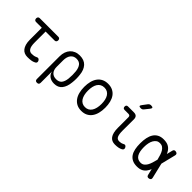

<svg xmlns="http://www.w3.org/2000/svg" viewBox="70 -1733 2860 2860"><g transform="rotate(45 1500.0 -302.5)"><path d="M480 -530Q497 -530 506.5 -519Q516 -508 516 -490.5Q516 -473 506.5 -462Q497 -451 480 -451H290V-218Q290 -142 312 -105.5Q334 -69 377 -69Q401 -69 421.5 -72.5Q442 -76 465 -87Q483 -97 496.5 -92Q510 -87 520 -71Q530 -53 526 -38Q522 -23 505 -15Q475 1 441.5 5.5Q408 10 365 10Q331 10 302.5 -2Q274 -14 253.5 -40Q233 -66 221.5 -105.5Q210 -145 210 -200V-451H87Q70 -451 60.5 -462Q51 -473 51 -490.5Q51 -508 60.5 -519Q70 -530 87 -530Z M738 180Q718 180 708 170.5Q698 161 698 140V-337Q698 -388 712.5 -429Q727 -470 753.5 -499Q780 -528 818 -544Q856 -560 903 -560Q997 -560 1047 -505.5Q1097 -451 1106 -357Q1111 -317 1111 -275.5Q1111 -234 1106 -194Q1097 -100 1053.5 -45Q1010 10 927 10Q866 10 826.5 -19Q787 -48 778 -99V140Q778 161 768 170.5Q758 180 738 180ZM902 -59Q962 -59 990.5 -94.5Q1019 -130 1027 -197Q1031 -236 1031 -275.5Q1031 -315 1027 -353Q1019 -418 990 -454.5Q961 -491 902 -491Q873 -491 850 -480Q827 -469 811 -448.5Q795 -428 786.5 -398.5Q778 -369 778 -333V-197Q778 -131 810.5 -95Q843 -59 902 -59Z M1500 10Q1444 10 1403 -11Q1362 -32 1334 -70Q1306 -108 1292.5 -160.5Q1279 -213 1279 -276Q1279 -339 1292.5 -391Q1306 -443 1333.5 -480.5Q1361 -518 1402.5 -539Q1444 -560 1501 -560Q1557 -560 1599 -539Q1641 -518 1668 -480.5Q1695 -443 1708 -391Q1721 -339 1721 -277Q1721 -213 1707.5 -160.5Q1694 -108 1666.5 -70Q1639 -32 1597.5 -11Q1556 10 1500 10ZM1500 -69Q1536 -69 1562.5 -84Q1589 -99 1606.5 -126Q1624 -153 1633 -191.5Q1642 -230 1642 -277Q1642 -322 1633.5 -359.5Q1625 -397 1607.5 -424Q1590 -451 1563.5 -466Q1537 -481 1501 -481Q1464 -481 1437 -466Q1410 -451 1392.5 -424Q1375 -397 1366.5 -359Q1358 -321 1358 -275Q1358 -229 1367 -191Q1376 -153 1393.5 -126Q1411 -99 1437.5 -84Q1464 -69 1500 -69Z M2144 -218Q2144 -142 2161 -105.5Q2178 -69 2222 -69Q2241 -69 2259 -73Q2277 -77 2295 -87Q2312 -98 2326 -92.5Q2340 -87 2349 -71Q2359 -53 2355 -38.5Q2351 -24 2334 -15Q2308 -1 2277.5 4.5Q2247 10 2209 10Q2175 10 2148 -2Q2121 -14 2102.5 -40Q2084 -66 2074.5 -105.5Q2065 -145 2065 -200V-420Q2065 -439 2056 -448Q2047 -457 2028 -457H1948Q1930 -457 1921 -466.5Q1912 -476 1912 -494Q1912 -512 1921 -521Q1930 -530 1948 -530H2070Q2108 -530 2126.5 -511.5Q2145 -493 2145 -455ZM2146 -667Q2137 -655 2125.5 -650Q2114 -645 2100 -645Q2071 -645 2065.5 -655.5Q2060 -666 2078 -689L2132 -761Q2141 -773 2152.5 -779Q2164 -785 2179 -785Q2210 -785 2216 -773.5Q2222 -762 2203 -738Z M2958 -40Q2963 -20 2955.5 -8Q2948 4 2928 8.5Q2908 13 2895.5 5.5Q2883 -2 2879 -22L2856 -119Q2844 -89 2828 -66Q2805 -30 2767.5 -10Q2730 10 2670 10Q2613 10 2573 -10Q2533 -30 2508.5 -66.5Q2484 -103 2473.5 -154.5Q2463 -206 2463 -270Q2463 -334 2474 -387Q2485 -440 2509.5 -478.5Q2534 -517 2574 -538.5Q2614 -560 2670 -560Q2730 -560 2767.5 -541.5Q2805 -523 2829 -489Q2845 -467 2857 -438L2879 -528Q2883 -548 2895.5 -555.5Q2908 -563 2928 -558.5Q2948 -554 2955.5 -542Q2963 -530 2958 -510L2901 -279ZM2818 -280 2817 -284Q2807 -324 2795.5 -360Q2784 -396 2767.5 -422.5Q2751 -449 2727.5 -465Q2704 -481 2670 -481Q2638 -481 2614.5 -465Q2591 -449 2574.5 -421Q2558 -393 2550 -354.5Q2542 -316 2542 -270Q2542 -224 2549 -187.5Q2556 -151 2571 -124.5Q2586 -98 2610.5 -83.5Q2635 -69 2670 -69Q2704 -69 2727.5 -86.5Q2751 -104 2767.5 -132.5Q2784 -161 2795.5 -198Q2807 -235 2817 -275Z"/></g></svg>

Font: Maple Mono Normal NL Light
Style: Regular
Weight: 300
Monospace: yes
Designer: subframe7536
Version: Version 7.000